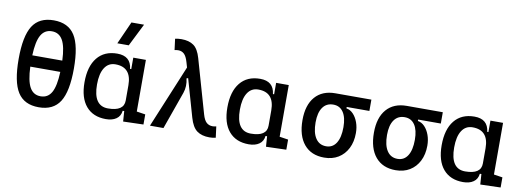

<svg xmlns="http://www.w3.org/2000/svg" viewBox="-62 -1168 4226 1551"><g transform="rotate(10 2051.0 -392.5)"><path d="M293 9.8Q173.8 9.8 120.1 -74.7Q66.4 -159.2 66.4 -346.7Q66.4 -534.2 120.1 -618.7Q173.8 -703.1 293 -703.1Q412.1 -703.1 465.8 -618.7Q519.5 -534.2 519.5 -346.7Q519.5 -159.2 465.8 -74.7Q412.1 9.8 293 9.8ZM293 -613.3Q233.9 -613.3 204.1 -561.3Q174.3 -509.3 169.9 -394.5H416Q411.6 -509.3 381.8 -561.3Q352.1 -613.3 293 -613.3ZM293 -80.1Q352.5 -80.1 382.1 -132.8Q411.6 -185.5 416 -301.8H169.9Q174.3 -185.5 203.9 -132.8Q233.4 -80.1 293 -80.1Z M843.8 9.8Q738.8 9.8 680.9 -58.3Q623 -126.5 623 -253.9Q623 -384.3 680.9 -455.8Q738.8 -527.3 844.7 -527.3Q955.1 -527.3 966.8 -423.8H976.6V-517.6H1080.1V-93.8L1151.4 -83V0L985.4 4.9L979.5 -80.1H966.8Q961.9 -35.6 929 -12.9Q896 9.8 843.8 9.8ZM725.6 -253.9Q725.6 -78.1 845.7 -78.1Q976.6 -78.1 976.6 -166V-291Q976.6 -439.5 844.7 -439.5Q787.6 -439.5 756.6 -391.1Q725.6 -342.8 725.6 -253.9ZM829.6 -609.4 912.6 -794.9H1016.1L923.3 -609.4Z M1204.6 0 1418 -514.6 1405.8 -556.6Q1392.6 -603 1372.8 -621.3Q1353 -639.6 1324.7 -639.6Q1311.5 -639.6 1294.4 -635.7L1282.7 -726.6Q1307.6 -732.4 1334.5 -732.4Q1397 -732.4 1435.1 -705.1Q1473.1 -677.7 1493.7 -605.5L1619.6 -166Q1632.8 -119.6 1653.1 -101.3Q1673.3 -83 1703.1 -83Q1716.3 -83 1733.4 -86.9L1745.1 3.9Q1720.2 9.8 1693.4 9.8Q1629.9 9.8 1590.8 -18.8Q1551.8 -47.4 1530.3 -122.6L1441.9 -431.6L1429.2 -427.7Q1444.3 -363.8 1424.8 -308.1L1315.4 0Z M2015.6 9.8Q1910.6 9.8 1852.8 -58.3Q1794.9 -126.5 1794.9 -253.9Q1794.9 -384.3 1852.8 -455.8Q1910.6 -527.3 2016.6 -527.3Q2127 -527.3 2138.7 -423.8H2148.4V-517.6H2252V-93.8L2323.2 -83V0L2157.2 4.9L2151.4 -80.1H2138.7Q2133.8 -35.6 2100.8 -12.9Q2067.9 9.8 2015.6 9.8ZM1897.5 -253.9Q1897.5 -78.1 2017.6 -78.1Q2148.4 -78.1 2148.4 -166V-291Q2148.4 -439.5 2016.6 -439.5Q1959.5 -439.5 1928.5 -391.1Q1897.5 -342.8 1897.5 -253.9Z M2634.3 9.8Q2527.8 9.8 2469 -60.5Q2410.2 -130.9 2410.2 -258.8Q2410.2 -382.3 2469 -450Q2527.8 -517.6 2634.3 -517.6H2929.7V-424.8H2743.7V-413.1Q2775.4 -408.2 2800 -382.3Q2824.7 -356.4 2839.1 -316.7Q2853.5 -276.9 2853.5 -229.5Q2853.5 -157.7 2826.2 -103.8Q2798.8 -49.8 2749.8 -20Q2700.7 9.8 2634.3 9.8ZM2634.3 -83Q2688 -83 2717 -128.9Q2746.1 -174.8 2746.1 -258.8Q2746.1 -338.4 2717 -381.6Q2688 -424.8 2634.3 -424.8Q2578.1 -424.8 2547.9 -381.6Q2517.6 -338.4 2517.6 -258.8Q2517.6 -174.8 2547.9 -128.9Q2578.1 -83 2634.3 -83Z M3220.2 9.8Q3113.8 9.8 3054.9 -60.5Q2996.1 -130.9 2996.1 -258.8Q2996.1 -382.3 3054.9 -450Q3113.8 -517.6 3220.2 -517.6H3515.6V-424.8H3329.6V-413.1Q3361.3 -408.2 3386 -382.3Q3410.6 -356.4 3425 -316.7Q3439.5 -276.9 3439.5 -229.5Q3439.5 -157.7 3412.1 -103.8Q3384.8 -49.8 3335.7 -20Q3286.6 9.8 3220.2 9.8ZM3220.2 -83Q3273.9 -83 3303 -128.9Q3332 -174.8 3332 -258.8Q3332 -338.4 3303 -381.6Q3273.9 -424.8 3220.2 -424.8Q3164.1 -424.8 3133.8 -381.6Q3103.5 -338.4 3103.5 -258.8Q3103.5 -174.8 3133.8 -128.9Q3164.1 -83 3220.2 -83Z M3773.4 9.8Q3668.5 9.8 3610.6 -58.3Q3552.7 -126.5 3552.7 -253.9Q3552.7 -384.3 3610.6 -455.8Q3668.5 -527.3 3774.4 -527.3Q3884.8 -527.3 3896.5 -423.8H3906.2V-517.6H4009.8V-93.8L4081.1 -83V0L3915 4.9L3909.2 -80.1H3896.5Q3891.6 -35.6 3858.6 -12.9Q3825.7 9.8 3773.4 9.8ZM3655.3 -253.9Q3655.3 -78.1 3775.4 -78.1Q3906.2 -78.1 3906.2 -166V-291Q3906.2 -439.5 3774.4 -439.5Q3717.3 -439.5 3686.3 -391.1Q3655.3 -342.8 3655.3 -253.9Z"/></g></svg>

Font: Caskaydia Cove
Style: Regular
Weight: 400
Monospace: yes
Designer: Aaron Bell
Foundry: Saja Typeworks
Version: Version 4.300; ttfautohint (v1.8.3)